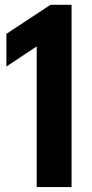

<svg xmlns="http://www.w3.org/2000/svg" viewBox="-20 -762 374 782"><path d="M129.5 0V-573L6 -491V-624L185.5 -742.5H271.5V0Z"/></svg>

Font: Encode Sans Condensed
Style: Bold
Weight: 700
Width: 3
Designer: Multiple Designers
Foundry: Impallari Type
Version: Version 3.000; ttfautohint (v1.8.3) -l 8 -r 50 -G 200 -x 14 